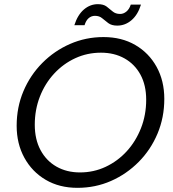

<svg xmlns="http://www.w3.org/2000/svg" viewBox="-20 -890 833 922"><path d="M352 12Q265 12 199.5 -26.5Q134 -65 97 -132.5Q60 -200 60 -286Q60 -375 92.5 -452Q125 -529 183 -587.5Q241 -646 316.5 -679Q392 -712 477 -712Q564 -712 629.5 -674Q695 -636 732 -569Q769 -502 769 -415Q769 -326 736.5 -248.5Q704 -171 646 -112.5Q588 -54 513 -21Q438 12 352 12ZM364 -62Q430 -62 487.5 -89Q545 -116 588.5 -163.5Q632 -211 657 -274.5Q682 -338 682 -411Q682 -481 654.5 -531.5Q627 -582 578 -609.5Q529 -637 465 -637Q399 -637 341.5 -610.5Q284 -584 240 -536.5Q196 -489 171.5 -426Q147 -363 147 -291Q147 -221 174.5 -169.5Q202 -118 251 -90Q300 -62 364 -62ZM337 -769Q353 -819 383 -844.5Q413 -870 450 -870Q477 -870 492 -858.5Q507 -847 521 -835Q535 -823 557 -823Q573 -823 587 -834.5Q601 -846 608 -868H657Q642 -819 611.5 -793Q581 -767 543 -767Q516 -767 500 -779Q484 -791 470.5 -802.5Q457 -814 436 -814Q419 -814 406 -803Q393 -792 386 -769Z"/></svg>

Font: DM Sans 24pt
Style: Italic
Weight: 400
Italic angle: -10°
Designer: Colophon Foundry, Jonny Pinhorn
Foundry: Colophon Foundry
Version: Version 4.004;gftools[0.9.30]